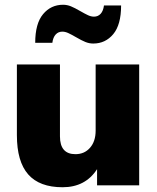

<svg xmlns="http://www.w3.org/2000/svg" viewBox="-20 -779 659 807"><path d="M565 -508V0H388V-68Q339 8 243 8Q146 8 98.5 -46Q51 -100 51 -211V-508H232V-206Q232 -131 297 -131Q335 -131 358.5 -158Q382 -185 382 -230V-508ZM245 -759Q262 -759 278 -752.5Q294 -746 318 -732Q337 -721 350 -715Q363 -709 375 -709Q392 -709 403 -721Q414 -733 417 -756H489Q489 -675 456 -635.5Q423 -596 372 -596Q355 -596 339 -602.5Q323 -609 299 -623Q280 -634 267 -640Q254 -646 242 -646Q225 -646 214 -634Q203 -622 200 -599H128Q128 -680 161 -719.5Q194 -759 245 -759Z"/></svg>

Font: Muli Black
Style: Regular
Weight: 900
Designer: Vernon Adams
Foundry: Vernon Adams
Version: Version 2.001